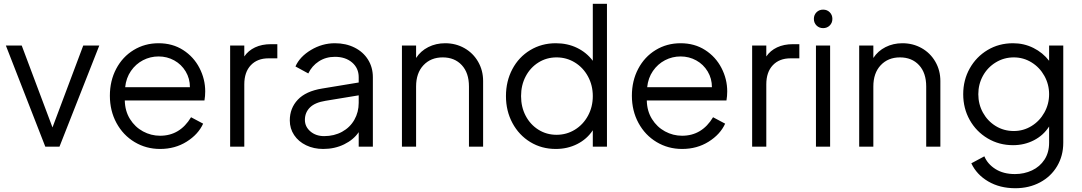

<svg xmlns="http://www.w3.org/2000/svg" viewBox="-20 -777 5729 1017"><path d="M11 -536H95L258 -102L421 -536H506L295 0H220Z M562 -270Q562 -349 595.5 -412.5Q629 -476 688 -512Q747 -548 820 -548Q894 -548 950 -512Q1006 -476 1036.5 -417Q1067 -358 1067 -293Q1067 -268 1063 -245H641Q642 -189 668.5 -146.5Q695 -104 737.5 -81Q780 -58 828 -58Q933 -58 992 -156L1056 -122Q1030 -65 968.5 -26.5Q907 12 828 12Q754 12 693 -24.5Q632 -61 597 -125.5Q562 -190 562 -270ZM986 -315Q986 -361 963.5 -398.5Q941 -436 903 -457Q865 -478 820 -478Q776 -478 737.5 -458Q699 -438 673.5 -401Q648 -364 643 -315Z M1199 -536H1274V-478Q1295 -509 1331 -526Q1367 -543 1415 -543H1449V-468H1402Q1343 -468 1308.5 -431.5Q1274 -395 1274 -330V0H1199Z M1515 -139Q1515 -204 1557.5 -249Q1600 -294 1686 -308L1880 -340V-368Q1880 -416 1845 -446Q1810 -476 1754 -476Q1706 -476 1669 -452Q1632 -428 1613 -388L1545 -425Q1568 -477 1627.5 -512.5Q1687 -548 1754 -548Q1812 -548 1858 -525Q1904 -502 1929.5 -461Q1955 -420 1955 -368V0H1880V-77Q1853 -37 1803 -12.5Q1753 12 1692 12Q1642 12 1601.5 -7.5Q1561 -27 1538 -61.5Q1515 -96 1515 -139ZM1697 -56Q1750 -56 1792 -79Q1834 -102 1857 -142.5Q1880 -183 1880 -232V-272L1704 -243Q1648 -234 1621.5 -207.5Q1595 -181 1595 -142Q1595 -106 1624 -81Q1653 -56 1697 -56Z M2109 -536H2184V-470Q2208 -507 2248.5 -527.5Q2289 -548 2338 -548Q2394 -548 2440 -522Q2486 -496 2512.5 -450Q2539 -404 2539 -348V0H2464V-319Q2464 -391 2426 -432Q2388 -473 2325 -473Q2262 -473 2223 -431.5Q2184 -390 2184 -319V0H2109Z M2660 -268Q2660 -347 2694 -411Q2728 -475 2788.5 -511.5Q2849 -548 2924 -548Q2986 -548 3036.5 -523.5Q3087 -499 3120 -455V-757H3195V0H3120V-87Q3089 -40 3037.5 -14Q2986 12 2924 12Q2849 12 2789 -24.5Q2729 -61 2694.5 -125Q2660 -189 2660 -268ZM2928 -63Q2981 -63 3025 -90Q3069 -117 3094.5 -164Q3120 -211 3120 -268Q3120 -325 3094.5 -372Q3069 -419 3025 -446Q2981 -473 2928 -473Q2875 -473 2832 -446Q2789 -419 2764.5 -372.5Q2740 -326 2740 -268Q2740 -210 2764.5 -163.5Q2789 -117 2832 -90Q2875 -63 2928 -63Z M3327 -270Q3327 -349 3360.5 -412.5Q3394 -476 3453 -512Q3512 -548 3585 -548Q3659 -548 3715 -512Q3771 -476 3801.5 -417Q3832 -358 3832 -293Q3832 -268 3828 -245H3406Q3407 -189 3433.5 -146.5Q3460 -104 3502.5 -81Q3545 -58 3593 -58Q3698 -58 3757 -156L3821 -122Q3795 -65 3733.5 -26.5Q3672 12 3593 12Q3519 12 3458 -24.5Q3397 -61 3362 -125.5Q3327 -190 3327 -270ZM3751 -315Q3751 -361 3728.5 -398.5Q3706 -436 3668 -457Q3630 -478 3585 -478Q3541 -478 3502.5 -458Q3464 -438 3438.5 -401Q3413 -364 3408 -315Z M3964 -536H4039V-478Q4060 -509 4096 -526Q4132 -543 4180 -543H4214V-468H4167Q4108 -468 4073.5 -431.5Q4039 -395 4039 -330V0H3964Z M4302 -536H4377V0H4302ZM4340 -726Q4361 -726 4375 -712Q4389 -698 4389 -677Q4389 -656 4375 -642Q4361 -628 4340 -628Q4319 -628 4305 -642Q4291 -656 4291 -677Q4291 -698 4305 -712Q4319 -726 4340 -726Z M4531 -536H4606V-470Q4630 -507 4670.5 -527.5Q4711 -548 4760 -548Q4816 -548 4862 -522Q4908 -496 4934.5 -450Q4961 -404 4961 -348V0H4886V-319Q4886 -391 4848 -432Q4810 -473 4747 -473Q4684 -473 4645 -431.5Q4606 -390 4606 -319V0H4531Z M5125 88 5194 51Q5211 92 5253 118.5Q5295 145 5356 145Q5405 145 5446.5 125.5Q5488 106 5512.5 68.5Q5537 31 5537 -21V-107Q5507 -60 5456.5 -34Q5406 -8 5346 -8Q5272 -8 5211.5 -44Q5151 -80 5116.5 -141.5Q5082 -203 5082 -278Q5082 -353 5116.5 -414.5Q5151 -476 5211 -512Q5271 -548 5346 -548Q5404 -548 5454 -523Q5504 -498 5537 -455V-536H5612V-21Q5612 48 5579.5 103Q5547 158 5489 189Q5431 220 5358 220Q5276 220 5214.5 184Q5153 148 5125 88ZM5350 -83Q5401 -83 5444 -109.5Q5487 -136 5512 -181Q5537 -226 5537 -278Q5537 -330 5512 -375Q5487 -420 5444 -446.5Q5401 -473 5350 -473Q5298 -473 5254.5 -446.5Q5211 -420 5186.5 -375.5Q5162 -331 5162 -278Q5162 -225 5186.5 -180.5Q5211 -136 5254 -109.5Q5297 -83 5350 -83Z"/></svg>

Font: Evergrow Sans 
Style: Regular
Weight: 400
Foundry: 10Web
Version: Version 1.000